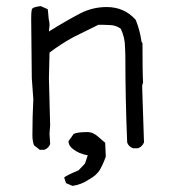

<svg xmlns="http://www.w3.org/2000/svg" viewBox="-20 -494 574 628"><path d="M217 114 196 105 190 87Q192 82 237 63L258 41L267 14Q238 9 218 -7Q204 -18 204 -32L221 -56Q233 -62 266 -62Q285 -62 302 -46L324 -27L326 18Q319 39 308 59Q297 79 271 93Q246 110 217 114ZM125 -4H110L91 -19Q86 -34 86 -51Q86 -111 89 -170L84 -238L82 -434Q82 -455 84 -463Q86 -471 113 -474L136 -464Q138 -450 138.5 -440.5Q139 -431 140.5 -425.5Q142 -420 142 -411L140 -391Q191 -423 242 -450Q283 -471 329 -471Q387 -471 424 -429Q438 -394 443 -357L446 -353Q446 -255 448 -224Q445 -217 445 -210L451 -28Q444 -13 431 -9H415Q400 -15 396 -28Q390 -170 390 -312L389 -338Q389 -371 375 -400Q360 -411 341 -412Q322 -413 302 -413L219 -372Q179 -350 142 -322L140 -238L144 -85L142 -56L144 -23Q140 -10 125 -4Z"/></svg>

Font: Yozai
Style: Regular
Weight: 400
Designer: LXGW / Y.OzVox
Foundry: LXGW / Y.OzVox
Version: Version 0.861;October 22, 2024